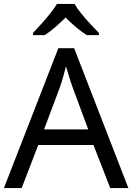

<svg xmlns="http://www.w3.org/2000/svg" viewBox="-20 -964 679 984"><path d="M545 0 459 -221H176L91 0H0L279 -717H360L638 0ZM352 -517Q349 -525 342 -546Q335 -567 328.5 -589.5Q322 -612 318 -624Q313 -604 307.5 -583.5Q302 -563 296.5 -546Q291 -529 287 -517L206 -301H432ZM362 -944Q374 -922 396.5 -894.5Q419 -867 443.5 -840.5Q468 -814 487 -795V-784H425Q399 -800 371 -823.5Q343 -847 316 -874Q289 -847 262 -824Q235 -801 209 -784H149V-795Q168 -815 191.5 -841Q215 -867 237 -894.5Q259 -922 272 -944Z"/></svg>

Font: Noto Sans Tai Tham
Style: Regular
Weight: 400
Designer: Monotype Design Team 2013. Revised by David WIlliams 2020
Foundry: Monotype Imaging Inc.
Version: Version 2.002